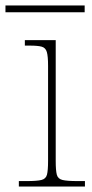

<svg xmlns="http://www.w3.org/2000/svg" viewBox="-38 -683 338 703"><path d="M31 0V-20H61Q97 -20 113.5 -24Q130 -28 134 -43.5Q138 -59 138 -94V-442Q138 -477 133.5 -492.5Q129 -508 115 -512Q101 -516 71 -516H53V-536H166V-94Q166 -59 170 -43.5Q174 -28 191 -24Q208 -20 245 -20H273V0ZM-18 -638V-663H272V-638Z"/></svg>

Font: Noto Serif Armenian Thin
Style: Regular
Weight: 250
Version: Version 2.007